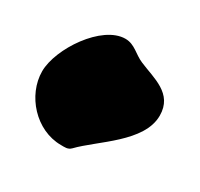

<svg xmlns="http://www.w3.org/2000/svg" viewBox="-133 -895 990 950"><g transform="rotate(30 362.5 -420.5)"><path d="M53 -383C53 -247 172 -113 316 -113C337 -113 356 -110 373 -127C463 -221 667 -331 667 -483C667 -610 548 -629 460 -667C412 -687 384 -728 330 -728C197 -728 53 -512 53 -383Z"/></g></svg>

Font: CISF Camouflage Kit
Style: Ste
Weight: 400
Designer: Robert Jablonski, Jasper
Foundry: Cannot Into Space Fonts
Version: Version 1.27